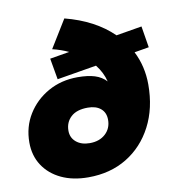

<svg xmlns="http://www.w3.org/2000/svg" viewBox="-85 -833 833 919"><g transform="rotate(-10 331.5 -373.5)"><path d="M271 11Q196 11 140 -15.5Q84 -42 52.5 -90Q21 -138 21 -202Q21 -278 58.5 -338.5Q96 -399 159.5 -434.5Q223 -470 302 -470Q352 -470 385.5 -459.5Q419 -449 441 -425Q430 -470 399 -509L207 -477L189 -580L284 -596Q248 -613 206 -623L289 -758Q433 -721 521 -635L646 -656L663 -552L592 -540Q630 -465 630 -377Q630 -262 584.5 -174.5Q539 -87 458.5 -38Q378 11 271 11ZM306 -149Q353 -149 382 -175.5Q411 -202 411 -244Q411 -279 388 -298.5Q365 -318 325 -318Q271 -318 243 -292Q215 -266 215 -225Q215 -191 240 -170Q265 -149 306 -149Z"/></g></svg>

Font: Livvic Black
Style: Italic
Weight: 900
Italic angle: -10°
Designer: Jacques Le Bailly, Baron von Fonthausen
Version: Version 1.001; ttfautohint (v1.8.2)